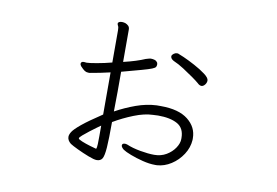

<svg xmlns="http://www.w3.org/2000/svg" viewBox="-65 -648 1131 785"><g transform="rotate(10 500.0 -255.0)"><path d="M616 10Q593 10 565 3Q537 -4 513.5 -13Q490 -22 480 -29Q469 -38 469 -45Q469 -54 481 -54Q483 -54 485.5 -53.5Q488 -53 491 -52Q514 -42 547.5 -36Q581 -30 606 -30Q634 -30 656 -43Q678 -56 691 -75.5Q704 -95 704 -113V-117Q704 -158 674.5 -174.5Q645 -191 594 -191Q590 -191 584 -190.5Q578 -190 573 -190Q538 -189 495 -172Q452 -155 413 -132Q413 -62 410.5 -26.5Q408 9 401 20.5Q394 32 378 32Q367 32 342.5 22.5Q318 13 295 2Q272 -9 263 -15Q248 -27 248 -42Q248 -51 255.5 -63Q263 -75 289.5 -97Q316 -119 372 -156V-331Q351 -326 331 -322Q311 -318 288 -314H282Q274 -314 267 -318.5Q260 -323 249 -335Q245 -341 245 -344Q245 -354 257 -354H258Q260 -354 262.5 -353.5Q265 -353 269 -353Q279 -353 310.5 -358.5Q342 -364 372 -372V-505Q372 -519 369 -523.5Q366 -528 366 -533V-535Q370 -542 383 -542Q388 -542 396 -540Q404 -537 409.5 -531.5Q415 -526 415 -516V-382Q470 -395 504 -410Q510 -412 518 -414Q520 -414 521.5 -414.5Q523 -415 524 -415Q532 -415 539.5 -413Q547 -411 550 -406Q554 -403 554 -396Q554 -390 551.5 -385.5Q549 -381 536.5 -376Q524 -371 495 -363Q466 -355 414 -341Q414 -300 414 -258.5Q414 -217 413 -176Q453 -198 496 -213.5Q539 -229 581 -231H599Q673 -231 711.5 -200.5Q750 -170 750 -124V-117Q748 -85 729.5 -56.5Q711 -28 683 -10Q655 8 624 10ZM630 -455Q634 -454 655.5 -444.5Q677 -435 703 -421Q729 -407 748.5 -392.5Q768 -378 768 -367Q768 -358 762 -350Q755 -341 747 -341Q739 -341 730 -350Q722 -357 703 -370.5Q684 -384 661.5 -398.5Q639 -413 618 -422Q605 -429 605 -439V-441Q607 -446 613 -450.5Q619 -455 626 -455ZM372 -110Q369 -108 356.5 -99Q344 -90 329 -78.5Q314 -67 302.5 -57Q291 -47 291 -43Q291 -39 307 -32.5Q323 -26 341.5 -20.5Q360 -15 368 -13Q371 -18 371.5 -33.5Q372 -49 372 -67Z"/></g></svg>

Font: Moon Stars Kai HW Light
Style: Regular
Weight: 300
Designer: GuiWonder
Version: Version 1.101